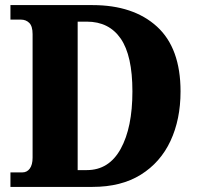

<svg xmlns="http://www.w3.org/2000/svg" viewBox="-20 -734 779 754"><path d="M21 0V-57H68Q86 -57 97 -72Q108 -87 108 -115V-600Q108 -631 95 -644Q82 -657 62 -657H21V-714H343Q504 -714 596.5 -629.5Q689 -545 689 -375Q689 -265 649.5 -180.5Q610 -96 533 -48Q456 0 343 0ZM321 -66Q408 -66 454 -149.5Q500 -233 500 -375Q500 -516 454 -582.5Q408 -649 321 -649H285V-66Z"/></svg>

Font: Noto Serif Armenian SemiCondensed ExtraBold
Style: Regular
Weight: 800
Width: 4
Designer: Monotype Design Team
Foundry: Monotype Imaging Inc.
Version: Version 2.008; ttfautohint (v1.8.4.7-5d5b)